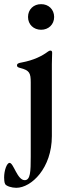

<svg xmlns="http://www.w3.org/2000/svg" viewBox="-38 -698 346 927"><path d="M40.5 208.8C113.3 208.8 212.4 114 212.4 -40.8V-387.8C212.4 -408.4 213.8 -429.3 213.8 -443.5C213.8 -450.6 210.6 -453.8 205.6 -453.8C201.7 -453.8 198.2 -452.4 193.5 -448.9C166.2 -428.3 125.7 -407.3 66.4 -396.3C51.8 -393.8 44 -391 44 -382.1C44 -375.4 49 -372.5 58.9 -370C104.4 -358.3 110.4 -346.2 110.4 -299.7V58.9C110.4 131 108.7 171.9 81.3 171.9C45.1 171.9 27.7 88.4 8.2 88.4C-5.3 88.4 -18.1 125.7 -18.1 158.7C-18.1 165.5 -17.4 183.9 -13.1 190.7C-7.8 200.6 18.8 208.8 40.5 208.8ZM97.3 -616.1C97.3 -579.5 124.6 -554.3 160.5 -554.3C196 -554.3 223.4 -579.5 223.4 -616.1C223.4 -652.7 196 -678.3 160.5 -677.9C124.6 -678.3 97.3 -652.7 97.3 -616.1Z"/></svg>

Font: Margiela Serif Medium
Style: Regular
Weight: 500
Designer: Andreas Faust, Stefan Endress
Version: Version 1.002;FEAKit 1.0